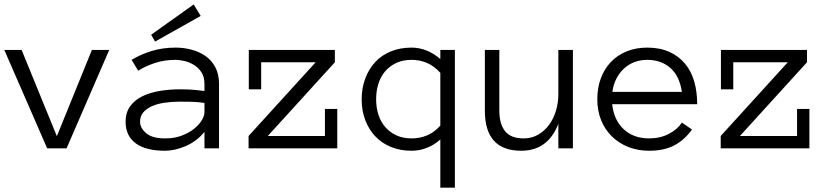

<svg xmlns="http://www.w3.org/2000/svg" viewBox="-35 -686 3876 888"><path d="M470.2 -455.1 272.9 0H183.1L-15.1 -455.1H64.9L228 -56.2L390.1 -455.1Z M545.9 -123Q545.9 -166 567.4 -195.1Q588.9 -224.1 623.8 -241Q658.7 -257.8 703.9 -265.4Q749 -272.9 795.9 -272.9Q814 -272.9 828.4 -272.5Q842.8 -272 855.7 -271Q868.7 -270 881.8 -268.6Q895 -267.1 910.6 -265.1V-297.9Q910.6 -331.1 896.2 -352.5Q881.8 -374 860.8 -386.5Q839.8 -398.9 816.9 -404.1Q793.9 -409.2 777.8 -409.2Q727.1 -409.2 684.1 -395.5Q641.1 -381.8 604 -358.9L573.7 -409.2Q614.7 -434.1 665.8 -450Q716.8 -465.8 777.8 -465.8Q814.9 -465.8 850.8 -456.3Q886.7 -446.8 915.3 -427Q943.8 -407.2 960.9 -375Q978 -342.8 978 -297.9V0H910.6V-76.2Q893.1 -54.2 870.8 -37.6Q848.6 -21 824.2 -10.5Q799.8 0 775.4 5.6Q751 11.2 729 11.2Q638.7 11.2 592.3 -23.4Q545.9 -58.1 545.9 -123ZM729 -45.9Q771 -45.9 804.4 -58.3Q837.9 -70.8 861.3 -89.4Q884.8 -107.9 897.7 -128.9Q910.6 -149.9 910.6 -167V-210Q877.9 -214.8 847.9 -215.3Q817.9 -215.8 795.9 -215.8Q759.8 -215.8 726.3 -210.9Q692.9 -206.1 668 -195.1Q643.1 -184.1 627.9 -166.5Q612.8 -148.9 612.8 -123Q612.8 -94.2 640.9 -70.1Q668.9 -45.9 729 -45.9ZM893.1 -612.3 682.1 -493.7 664.1 -525.4 860.8 -665.5Z M1524.9 0H1114.7V-57.1L1424.8 -397.9H1172.9V-272.9H1115.7V-455.1H1513.7V-397.9L1203.6 -57.1H1467.8V-182.1H1524.9Z M1637.7 -227.1Q1637.7 -278.8 1654.3 -323Q1670.9 -367.2 1700.7 -399.2Q1730.5 -431.2 1773.2 -448.5Q1815.9 -465.8 1868.7 -465.8Q1939.5 -465.8 2001.5 -413.1V-455.1H2068.8V182.1H2001.5V-41Q1972.7 -15.1 1938.7 -2Q1904.8 11.2 1868.7 11.2Q1815.9 11.2 1773.2 -6.3Q1730.5 -23.9 1700.7 -55.4Q1670.9 -86.9 1654.3 -130.4Q1637.7 -173.8 1637.7 -227.1ZM1704.6 -227.1Q1704.6 -189 1715.1 -156Q1725.6 -123 1746.6 -98.6Q1767.6 -74.2 1798.1 -60.1Q1828.6 -45.9 1868.7 -45.9Q1906.7 -45.9 1939.7 -59.6Q1972.7 -73.2 2001.5 -105V-349.1Q1972.7 -380.9 1939.7 -395Q1906.7 -409.2 1868.7 -409.2Q1828.6 -409.2 1798.1 -395Q1767.6 -380.9 1746.6 -356.4Q1725.6 -332 1715.1 -298.6Q1704.6 -265.1 1704.6 -227.1Z M2207.5 -455.1H2274.4V-173.8Q2274.4 -112.8 2301 -79.3Q2327.6 -45.9 2386.7 -45.9Q2423.8 -45.9 2453.6 -63Q2483.4 -80.1 2504.4 -108.6Q2525.4 -137.2 2536.4 -174.1Q2547.4 -210.9 2547.4 -251V-455.1H2614.7V0H2547.4V-113.8Q2499.5 11.2 2375.5 11.2Q2207.5 11.2 2207.5 -173.8Z M2796.4 -204.1Q2803.7 -131.8 2849.1 -88.9Q2894.5 -45.9 2967.3 -45.9Q3018.6 -45.9 3058.6 -66.9Q3098.6 -87.9 3118.7 -119.1L3165.5 -86.9Q3131.3 -39.1 3084 -13.9Q3036.6 11.2 2967.3 11.2Q2914.6 11.2 2870.6 -6.3Q2826.7 -23.9 2794.7 -55.4Q2762.7 -86.9 2745.1 -130.4Q2727.5 -173.8 2727.5 -227.1Q2727.5 -278.8 2743.4 -322.5Q2759.3 -366.2 2789.3 -398.2Q2819.3 -430.2 2862.3 -448Q2905.3 -465.8 2958.5 -465.8Q3016.6 -465.8 3060.1 -446.3Q3103.5 -426.8 3132.6 -392.3Q3161.6 -357.9 3175.5 -310.1Q3189.5 -262.2 3189.5 -204.1ZM3118.7 -261.2Q3107.4 -335.9 3064.5 -372.6Q3021.5 -409.2 2958.5 -409.2Q2926.3 -409.2 2898.9 -398.7Q2871.6 -388.2 2850.6 -368.7Q2829.6 -349.1 2815.4 -321.5Q2801.3 -293.9 2797.4 -261.2Z M3708.5 0H3298.3V-57.1L3608.4 -397.9H3356.4V-272.9H3299.3V-455.1H3697.3V-397.9L3387.2 -57.1H3651.4V-182.1H3708.5Z"/></svg>

Font: Anonymous Pro
Style: Regular
Weight: 400
Monospace: yes
Designer: Mark Simonson
Version: Version 1.002